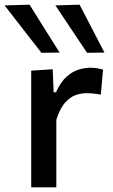

<svg xmlns="http://www.w3.org/2000/svg" viewBox="-56 -798 480 818"><path d="M77 0V-497L168.5 -503L172.5 -405H182.5Q202.5 -449 228 -471.5Q253.5 -494 280 -501.8Q306.5 -509.5 329.5 -509.5Q342 -509.5 356.2 -507.5Q370.5 -505.5 383 -501L373.5 -395Q356 -398 342 -399.5Q328 -401 310 -401Q291.5 -401 268 -393.5Q244.5 -386 222.2 -361.8Q200 -337.5 184 -288V0ZM120.5 -573Q82 -622.5 42.8 -672.8Q3.5 -723 -36.5 -775L70 -778Q101.5 -727 133.8 -676Q166 -625 198 -574ZM315 -573Q282 -622.5 248.2 -672.8Q214.5 -723 180 -775L283 -778Q309.5 -727 336 -676.2Q362.5 -625.5 389 -574Z"/></svg>

Font: Commissioner Medium
Style: Regular
Weight: 500
Designer: Kostas Bartsokas
Foundry: Kostas Bartsokas
Version: Version 1.000; ttfautohint (v1.8.3)